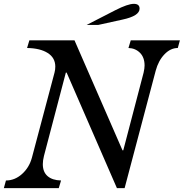

<svg xmlns="http://www.w3.org/2000/svg" viewBox="-29 -980 957 1000"><path d="M620 0H580L318 -602H314L200 -168Q194 -144 194 -125Q194 -84 219 -62.5Q244 -41 289 -40L277 0H-9L2 -40Q48 -40 85.5 -73.5Q123 -107 137 -158L255 -602Q259 -617 259 -633Q259 -679 219.5 -704Q180 -729 112 -730L124 -770H359L609 -197H613L719 -602Q724 -624 724 -639Q724 -681 700 -705Q676 -729 640 -730L652 -770H908L897 -730Q859 -730 827.5 -697Q796 -664 782 -612ZM482 -850H422L572 -927Q637 -960 668 -960Q698 -960 698 -935Q698 -897 609 -878Z"/></svg>

Font: Libre Baskerville
Style: Italic
Weight: 400
Italic angle: -15°
Designer: Pablo Impallari, Rodrigo Fuenzalida
Foundry: Pablo Impallari, Rodrigo Fuenzalida
Version: Version 1.051;Glyphs 3.2.3 (3260)